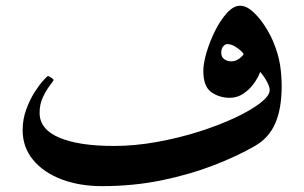

<svg xmlns="http://www.w3.org/2000/svg" viewBox="-20 -634 1042 658"><path d="M945.3 -338.4Q945.3 -262.2 923.6 -211.9Q901.9 -161.6 854.5 -134.3Q794.9 -99.6 713.1 -67.9Q631.3 -36.1 534.2 -16.1Q437 3.9 329.6 3.9Q252.4 3.9 190.7 -19.5Q128.9 -43 93.3 -86.2Q57.6 -129.4 57.6 -188Q57.6 -225.6 70.1 -259.3Q82.5 -293 98.9 -318.6Q115.2 -344.2 128.9 -358.9Q142.6 -373.5 144.5 -373.5Q147.5 -373.5 155.5 -367.9Q163.6 -362.3 163.6 -359.9Q163.6 -357.4 151.6 -342Q139.6 -326.7 127.7 -302.2Q115.7 -277.8 115.7 -247.6Q115.7 -190.9 182.9 -162.4Q250 -133.8 370.1 -133.8Q442.4 -133.8 517.8 -147.5Q593.3 -161.1 662.4 -183.1Q731.4 -205.1 785.9 -230.7Q840.3 -256.3 872.3 -281.2Q904.3 -306.2 904.3 -325.2Q904.3 -335.9 895.3 -353.3Q886.2 -370.6 871.6 -387.7Q864.7 -368.2 849.9 -347.7Q835 -327.1 814 -313Q793 -298.8 767.6 -298.8Q731.9 -298.8 704.3 -318.1Q676.8 -337.4 676.8 -391.1Q676.8 -416.5 687.7 -453.9Q698.7 -491.2 717 -528.1Q735.4 -564.9 757.8 -589.6Q780.3 -614.3 802.7 -614.3Q824.2 -614.3 846.4 -594.2Q868.7 -574.2 887.5 -545.2Q906.2 -516.1 917 -489.7Q934.1 -447.8 939.7 -412.1Q945.3 -376.5 945.3 -338.4ZM814.5 -448.2Q814.5 -451.2 805.9 -459.5Q797.4 -467.8 784.4 -475.3Q771.5 -482.9 758.3 -482.9Q751.5 -482.9 744.9 -474.9Q738.3 -466.8 738.3 -453.6Q738.3 -438.5 748.5 -431.2Q758.8 -423.8 772.9 -423.8Q788.6 -423.8 801.5 -434.3Q814.5 -444.8 814.5 -448.2Z"/></svg>

Font: Scheherazade New
Style: Bold
Weight: 700
Designer: SIL International
Foundry: SIL International
Version: Version 4.000